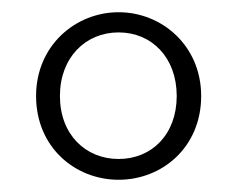

<svg xmlns="http://www.w3.org/2000/svg" viewBox="-20 -769 387 314"><path d="M174 -509C120 -509 78 -549 78 -612C78 -675 120 -716 174 -716C228 -716 269 -675 269 -612C269 -549 228 -509 174 -509ZM174 -475C245 -475 309 -528 309 -612C309 -694 245 -749 174 -749C103 -749 39 -694 39 -612C39 -528 103 -475 174 -475Z"/></svg>

Font: Noto Serif CJK SC Medium
Style: Regular
Weight: 500
Designer: Ryoko NISHIZUKA 西塚涼子 (kana & ideographs); Frank Grießhammer (Latin, Greek & Cyrillic); Wenlong ZHANG 张文龙 (bopomofo); San
Foundry: Adobe
Version: Version 2.001;hotconv 1.1.0;makeotfexe 2.6.0